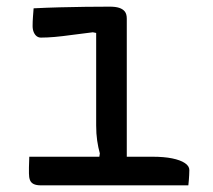

<svg xmlns="http://www.w3.org/2000/svg" viewBox="-20 -557 640 577"><path d="M276 -68 280 -96Q275 -114 272 -134.5Q269 -155 269 -180Q269 -208 269 -235.5Q269 -263 269 -291Q269 -319 269 -347Q269 -375 269 -402.5Q269 -430 269 -458L259 -460Q225 -456 196 -452Q167 -448 144.5 -446Q122 -444 103 -444Q96 -444 90.5 -448Q85 -452 81.5 -460Q78 -468 78 -479Q78 -492 79 -505.5Q80 -519 81 -532Q120 -534 159.5 -535Q199 -536 237 -536.5Q275 -537 310 -537Q327 -537 338 -533.5Q349 -530 355 -522.5Q361 -515 361 -501Q361 -457 361 -412.5Q361 -368 361 -324Q361 -280 361 -236Q361 -192 361 -149Q361 -106 361 -63ZM68 -86H438Q473 -86 497.5 -81Q522 -76 535.5 -67Q549 -58 549 -46Q549 -38 548.5 -30.5Q548 -23 547.5 -15.5Q547 -8 546 0H103Q89 0 81 -4Q73 -8 70 -16Q67 -24 67 -36Q67 -46 67 -54Q67 -62 67.5 -70Q68 -78 68 -86Z"/></svg>

Font: Rec Mono Semicasual
Style: Regular
Weight: 400
Version: Version 1.085; ttfautohint (v1.8.4.7-5d5b)